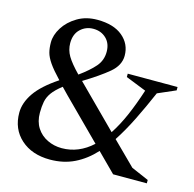

<svg xmlns="http://www.w3.org/2000/svg" viewBox="-101 -773 896 886"><g transform="rotate(15 347.5 -330.0)"><path d="M212 10Q126 10 73 -37.5Q20 -85 20 -163Q20 -210 52.5 -257.5Q85 -305 160 -355Q123 -394 105.5 -419.5Q88 -445 82.5 -466Q77 -487 77 -514Q77 -549 99.5 -585Q122 -621 163 -645.5Q204 -670 258 -670Q336 -670 379 -634Q422 -598 422 -542Q422 -496 379 -460Q336 -424 262 -379Q270 -371 278 -363Q286 -355 295 -346L455 -186Q484 -230 508.5 -286.5Q533 -343 555 -411L457 -450V-466H695V-450L610 -413Q578 -339 546.5 -275.5Q515 -212 481 -160L590 -52L673 -16V0H512L424 -88Q381 -41 329 -15.5Q277 10 212 10ZM164 -534Q164 -501 181 -472.5Q198 -444 238 -403Q285 -437 311 -467Q337 -497 337 -538Q337 -578 312.5 -601.5Q288 -625 251 -625Q215 -625 189.5 -601Q164 -577 164 -534ZM112 -187Q112 -145 131 -115.5Q150 -86 182 -70.5Q214 -55 251 -55Q332 -55 397 -115L251 -261Q231 -281 214 -298Q197 -315 183 -330Q151 -305 136 -284Q121 -263 116.5 -240Q112 -217 112 -187Z"/></g></svg>

Font: Spectral
Style: Regular
Weight: 400
Designer: Jean-Baptiste Levee
Foundry: Production Type
Version: Version 2.001